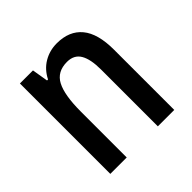

<svg xmlns="http://www.w3.org/2000/svg" viewBox="-147 -681 811 811"><g transform="rotate(-45 258.5 -275.0)"><path d="M299 -550Q373 -550 412 -503Q451 -456 451 -360V0H353V-339Q353 -401 334.5 -432.5Q316 -464 274 -464Q215 -464 191 -418Q167 -372 167 -274V0H69V-540H147L159 -468H165Q185 -508 220.5 -529Q256 -550 299 -550Z"/></g></svg>

Font: Noto Sans Myanmar Condensed Medium
Style: Regular
Weight: 500
Width: 3
Designer: Monotype Design Team
Foundry: Monotype Imaging Inc.
Version: Version 2.107; ttfautohint (v1.8.4.7-5d5b)